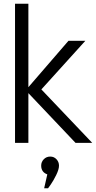

<svg xmlns="http://www.w3.org/2000/svg" viewBox="-20 -770 519 1035"><path d="M61 0V-750H133V-300L349 -550H440L203 -288L477 0H387L133 -268V0ZM235 170Q202 158 202 123Q202 103 216 88.5Q230 74 251 74Q271 74 284.5 88.5Q298 103 298 123Q298 143 283 173.5Q268 204 254 224L239 245H218Z"/></svg>

Font: Oakes Grotesk Light
Style: Regular
Weight: 300
Designer: Samuel Oakes
Foundry: Samuel Oakes
Version: Version 1.000;PS 001.000;hotconv 1.0.88;makeotf.lib2.5.64775